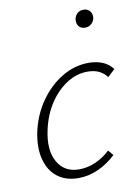

<svg xmlns="http://www.w3.org/2000/svg" viewBox="-74 -668 522 725"><g transform="rotate(-10 186.5 -305.5)"><path d="M169 6Q120 6 88 -19Q56 -44 44.5 -89Q33 -134 45 -193Q59 -257 94.5 -307.5Q130 -358 178.5 -387Q227 -416 281 -416Q310 -416 333.5 -406.5Q357 -397 373 -376L345 -350Q333 -366 315 -375Q297 -384 271 -384Q229 -384 191 -359.5Q153 -335 125 -292.5Q97 -250 85 -195Q68 -119 94 -72.5Q120 -26 177 -26Q210 -26 241 -40Q272 -54 296 -77L313 -57Q284 -29 246.5 -11.5Q209 6 169 6ZM292 -549Q282 -549 274.5 -553.5Q267 -558 263.5 -566.5Q260 -575 261 -585Q263 -599 272.5 -608Q282 -617 297 -617Q307 -617 314.5 -612Q322 -607 325.5 -599Q329 -591 328 -580Q326 -567 316 -558Q306 -549 292 -549Z"/></g></svg>

Font: Ysabeau ExtraLight
Style: Italic
Weight: 250
Italic angle: -12°
Version: Version 2.000;gftools[0.9.27.dev2+g8671c4b]